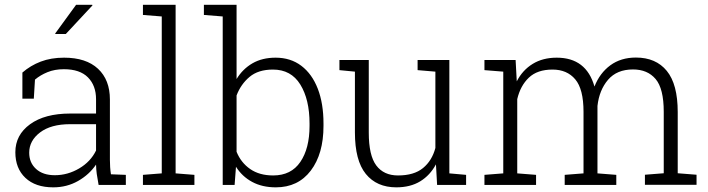

<svg xmlns="http://www.w3.org/2000/svg" viewBox="-20 -782 2995 812"><path d="M205.1 10.3Q129.9 10.3 87.4 -29.8Q44.9 -69.8 44.9 -138.2Q44.9 -211.4 107.2 -256.6Q169.4 -301.8 276.9 -301.8H386.2V-362.3Q386.2 -419.9 352.1 -454.6Q317.9 -489.3 250 -489.3Q211.4 -489.3 180.9 -476.8Q150.4 -464.4 127.9 -445.3L123 -364.7H74.7V-475.1Q108.9 -504.9 152.3 -521.5Q195.8 -538.1 251 -538.1Q344.2 -538.1 394.5 -491.2Q444.8 -444.3 444.8 -361.3V-106.4Q444.8 -90.8 445.8 -75.4Q446.8 -60.1 449.2 -44.9L512.2 -42.5V0H397Q391.6 -28.8 389.2 -46.4Q386.7 -64 386.2 -85.9Q357.4 -43.5 310.1 -16.6Q262.7 10.3 205.1 10.3ZM211.9 -41Q266.1 -41 314.7 -69.6Q363.3 -98.1 386.2 -145.5V-256.8H276.4Q195.3 -256.8 149.4 -221.9Q103.5 -187 103.5 -136.2Q103.5 -93.8 132.6 -67.4Q161.6 -41 211.9 -41ZM212.9 -639.6 301.8 -761.7H370.1L371.1 -759.3L258.3 -638.2H215.3Z M584.5 0V-42.5L664.1 -48.8V-712.4L584.5 -718.8V-761.7H722.7V-48.8L802.2 -42.5V0Z M1146.5 10.3Q1088.9 10.3 1046.4 -12.7Q1003.9 -35.6 978 -76.7L972.2 0H921.9V-712.4L842.3 -718.8V-761.7H980.5V-447.8Q1006.3 -490.2 1047.6 -514.2Q1088.9 -538.1 1145.5 -538.1Q1209 -538.1 1254.4 -503.7Q1299.8 -469.2 1324 -406.7Q1348.1 -344.2 1348.1 -259.8V-249.5Q1348.1 -131.3 1294.4 -60.5Q1240.7 10.3 1146.5 10.3ZM1135.3 -40Q1211.4 -40 1250.2 -97.2Q1289.1 -154.3 1289.1 -249.5V-259.8Q1289.1 -361.3 1250 -424.6Q1210.9 -487.8 1134.3 -487.8Q1072.3 -487.8 1035.4 -456.8Q998.5 -425.8 980.5 -378.4V-140.1Q999 -94.2 1038.1 -67.1Q1077.1 -40 1135.3 -40Z M1656.2 10.3Q1573.2 10.3 1527.1 -46.4Q1481 -103 1481 -222.2V-479L1415.5 -485.4V-528.3H1539.6V-221.2Q1539.6 -124.5 1571.3 -82.3Q1603 -40 1663.1 -40Q1731 -40 1769 -71.3Q1807.1 -102.5 1821.3 -156.2V-479L1746.1 -485.4V-528.3H1880.4V-48.8L1951.2 -42.5V0H1828.6L1823.7 -86.9Q1798.8 -40.5 1757.1 -15.1Q1715.3 10.3 1656.2 10.3Z M2028.8 0V-42.5L2108.4 -48.8V-479L2028.8 -485.4V-528.3H2160.6L2165.5 -438Q2189.9 -485.4 2232.7 -511.7Q2275.4 -538.1 2334.5 -538.1Q2459.5 -538.1 2494.1 -416Q2516.6 -473.1 2561.3 -505.9Q2606 -538.6 2669.4 -538.6Q2753.9 -538.6 2800 -482.2Q2846.2 -425.8 2846.2 -308.1V-49.3L2925.8 -43V-0.5H2707.5V-43L2787.1 -49.3V-309.1Q2787.1 -407.2 2752.7 -447.8Q2718.3 -488.3 2657.2 -488.3Q2588.9 -488.3 2551.5 -444.6Q2514.2 -400.9 2506.8 -334V-48.8L2586.4 -42.5V0H2368.2V-42.5L2447.8 -48.8V-309.1Q2447.8 -405.3 2412.8 -446.5Q2377.9 -487.8 2316.9 -487.8Q2252.4 -487.8 2216.6 -453.6Q2180.7 -419.4 2167.5 -362.8V-48.8L2247.1 -42.5V0Z"/></svg>

Font: Roboto Slab Light
Style: Regular
Weight: 300
Designer: Google
Version: Version 2.000; ttfautohint (v1.8.1.43-b0c9)